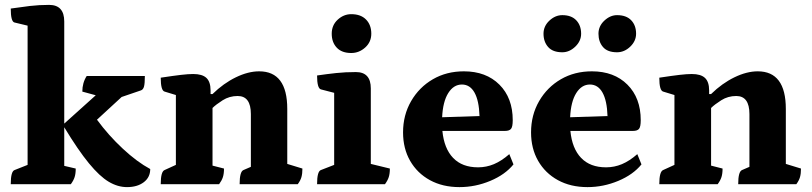

<svg xmlns="http://www.w3.org/2000/svg" viewBox="-20 -754 3323 786"><path d="M24 0Q24 -53 40 -58L93 -79V-649L39 -662Q24 -666 24 -719Q64 -725 102 -729.5Q140 -734 181 -734Q243 -734 243 -666V-248L372 -364L317 -379Q317 -415 335 -443H573Q573 -412 569.5 -399.5Q566 -387 557 -384L478 -357L377 -264Q424 -200 482.5 -145.5Q541 -91 595 -62Q595 -28 568.5 -8Q542 12 500 12Q462 12 425 -10Q388 -32 344 -85.5Q300 -139 243 -233V-75L290 -64Q290 -43 285.5 -29Q281 -15 270 0Z M638 0Q638 -52 654 -58L700 -79V-365L654 -379Q638 -383 638 -436Q691 -444 721 -447.5Q751 -451 771 -451Q808 -451 825 -435Q842 -419 842 -384V-369H850Q895 -413 945.5 -437.5Q996 -462 1041 -462Q1156 -462 1156 -308V-83L1218 -64Q1218 -43 1214 -29Q1210 -15 1199 0H961Q961 -52 977 -58L1007 -71V-287Q1007 -361 953 -361Q919 -361 891.5 -343.5Q864 -326 850 -312V-76L897 -64Q897 -43 892.5 -29Q888 -15 877 0Z M1278 0Q1278 -53 1294 -58L1348 -79V-374L1294 -388Q1278 -392 1278 -445Q1319 -451 1356.5 -455Q1394 -459 1437 -459Q1498 -459 1498 -392V-83L1576 -64Q1576 -43 1571.5 -29Q1567 -15 1556 0ZM1418 -537Q1379 -537 1358.5 -559Q1338 -581 1338 -616Q1338 -651 1362.5 -673.5Q1387 -696 1418 -696Q1457 -696 1478.5 -674Q1500 -652 1500 -616Q1500 -582 1475 -559.5Q1450 -537 1418 -537Z M1861 12Q1792 12 1740 -16.5Q1688 -45 1659 -95.5Q1630 -146 1630 -212Q1630 -283 1663 -340Q1696 -397 1752 -429.5Q1808 -462 1879 -462Q1970 -462 2024.5 -407.5Q2079 -353 2079 -262Q2079 -235 2072 -226.5Q2065 -218 2047 -218H1791Q1798 -146 1835 -107.5Q1872 -69 1937 -69Q1971 -69 2002 -82Q2033 -95 2065 -123L2082 -81Q2048 -39 1987 -13.5Q1926 12 1861 12ZM1871 -408Q1837 -408 1815 -373Q1793 -338 1790 -274L1943 -279Q1941 -342 1922.5 -375Q1904 -408 1871 -408Z M2385 12Q2316 12 2264 -16.5Q2212 -45 2183 -95.5Q2154 -146 2154 -212Q2154 -283 2187 -340Q2220 -397 2276 -429.5Q2332 -462 2403 -462Q2494 -462 2548.5 -407.5Q2603 -353 2603 -262Q2603 -235 2596 -226.5Q2589 -218 2571 -218H2315Q2322 -146 2359 -107.5Q2396 -69 2461 -69Q2495 -69 2526 -82Q2557 -95 2589 -123L2606 -81Q2572 -39 2511 -13.5Q2450 12 2385 12ZM2395 -408Q2361 -408 2339 -373Q2317 -338 2314 -274L2467 -279Q2465 -342 2446.5 -375Q2428 -408 2395 -408ZM2506 -540Q2467 -540 2448.5 -561.5Q2430 -583 2430 -616Q2430 -647 2454 -669.5Q2478 -692 2506 -692Q2544 -692 2564 -671Q2584 -650 2584 -616Q2584 -586 2560 -563Q2536 -540 2506 -540ZM2282 -540Q2243 -540 2224 -561.5Q2205 -583 2205 -616Q2205 -647 2229 -669.5Q2253 -692 2282 -692Q2319 -692 2339 -671Q2359 -650 2359 -616Q2359 -586 2335 -563Q2311 -540 2282 -540Z M2679 0Q2679 -52 2695 -58L2741 -79V-365L2695 -379Q2679 -383 2679 -436Q2732 -444 2762 -447.5Q2792 -451 2812 -451Q2849 -451 2866 -435Q2883 -419 2883 -384V-369H2891Q2936 -413 2986.5 -437.5Q3037 -462 3082 -462Q3197 -462 3197 -308V-83L3259 -64Q3259 -43 3255 -29Q3251 -15 3240 0H3002Q3002 -52 3018 -58L3048 -71V-287Q3048 -361 2994 -361Q2960 -361 2932.5 -343.5Q2905 -326 2891 -312V-76L2938 -64Q2938 -43 2933.5 -29Q2929 -15 2918 0Z"/></svg>

Font: Petrona ExtraBold
Style: Regular
Weight: 800
Designer: Ringo R. Seeber
Foundry: Ringo R. Seeber
Version: Version 2.001; ttfautohint (v1.8.3)